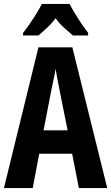

<svg xmlns="http://www.w3.org/2000/svg" viewBox="-20 -954 564 974"><path d="M380 0 346 -174H179L146 0H0L175 -714H347L524 0ZM283 -492Q275 -530 271 -554Q267 -578 262 -605Q259 -583 251.5 -549.5Q244 -516 240 -494L201 -293H323ZM333 -934Q350 -901 374.5 -862.5Q399 -824 427 -787V-774H350Q333 -789 307.5 -811Q282 -833 262 -862Q241 -833 215.5 -810Q190 -787 175 -774H97V-787Q112 -806 131 -833.5Q150 -861 166.5 -888Q183 -915 192 -934Z"/></svg>

Font: Noto Sans Sinhala UI ExtraCondensed
Style: Bold
Weight: 700
Width: 2
Designer: Jelle Bosma - Monotype Design Team
Foundry: Monotype Imaging Inc.
Version: Version 2.006; ttfautohint (v1.8.4.7-5d5b)